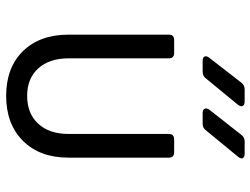

<svg xmlns="http://www.w3.org/2000/svg" viewBox="-118 -708 835 640"><g transform="rotate(90 300.0 -387.5)"><path d="M299 10Q205 10 150 -46Q95 -102 95 -198V-532Q95 -550 113 -550H156Q174 -550 174 -532V-198Q174 -134 207.5 -97Q241 -60 299 -60Q358 -60 392 -97Q426 -134 426 -198V-532Q426 -550 444 -550H487Q505 -550 505 -532V-198Q505 -102 449 -46Q393 10 299 10ZM356 -645Q345 -645 342 -651.5Q339 -658 345 -667L429 -774Q437 -785 451 -785H492Q503 -785 506.5 -779Q510 -773 502 -763L414 -656Q406 -645 393 -645ZM182 -645Q171 -645 168 -651.5Q165 -658 172 -667L255 -774Q264 -785 277 -785H318Q329 -785 332.5 -779Q336 -773 329 -763L241 -656Q233 -645 219 -645Z"/></g></svg>

Font: Pitagon Sans Mono Light
Style: Regular
Weight: 300
Monospace: yes
Designer: Travis Tran
Foundry: Pitagon
Version: Version 1.001; ttfautohint (v1.8.4.7-5d5b);gftools[0.9.26]